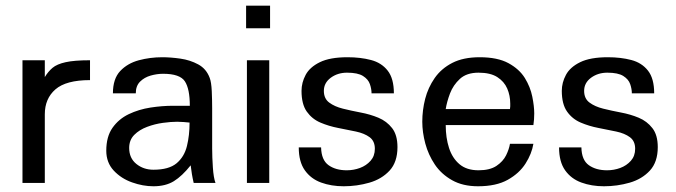

<svg xmlns="http://www.w3.org/2000/svg" viewBox="-20 -648 2394 680"><path d="M298.8 -364.3V-434.6Q243.2 -434.6 212.4 -427.7Q181.6 -420.9 166 -407.7Q150.4 -394.5 138.7 -375V-434.6H59.6V0H138.7V-243.2Q138.7 -298.8 176.3 -331.5Q213.9 -364.3 298.8 -364.3Z M651.4 -213.9Q651.4 -168.9 642.1 -130.9Q632.8 -92.8 605.5 -69.8Q578.1 -46.9 523.4 -46.9Q488.3 -46.9 462.9 -67.4Q437.5 -87.9 437.5 -124Q437.5 -152.3 455.6 -170.4Q473.6 -188.5 501 -198.7Q528.3 -209 557.1 -212.9Q585.9 -216.8 607.4 -216.8Q616.2 -216.8 630.4 -215.8Q644.5 -214.8 651.4 -213.9ZM743.2 0Q736.3 -18.6 733.9 -55.2Q731.4 -91.8 731.4 -122.1V-264.6Q731.4 -293 730 -325.2Q728.5 -357.4 722.7 -372.1Q710.9 -404.3 682.1 -419.9Q653.3 -435.5 618.7 -440.4Q584 -445.3 554.7 -445.3Q511.7 -445.3 471.7 -434.6Q431.6 -423.8 405.8 -396.5Q379.9 -369.1 379.9 -317.4H460.9Q460.9 -343.8 476.1 -358.9Q491.2 -374 513.7 -380.4Q536.1 -386.7 557.6 -386.7Q617.2 -386.7 634.8 -359.9Q652.3 -333 652.3 -273.4H592.8Q554.7 -273.4 513.2 -267.1Q471.7 -260.7 436 -243.7Q400.4 -226.6 378.4 -195.3Q356.4 -164.1 356.4 -114.3Q356.4 -72.3 382.8 -43.9Q409.2 -15.6 447.8 -2Q486.3 11.7 523.4 11.7Q566.4 11.7 595.7 -6.3Q625 -24.4 655.3 -62.5Q657.2 -45.9 659.7 -31.2Q662.1 -16.6 666 0Z M933.6 0V-434.6H854.5V0ZM936.5 -547.9V-627.9H851.6V-547.9Z M1387.7 -127Q1387.7 -169.9 1368.7 -194.3Q1349.6 -218.8 1320.3 -231Q1291 -243.2 1257.3 -249.5Q1223.6 -255.9 1194.3 -263.2Q1165 -270.5 1146 -284.7Q1127 -298.8 1127 -326.2Q1127 -354.5 1151.4 -372.6Q1175.8 -390.6 1209 -390.6Q1247.1 -390.6 1265.6 -378.9Q1284.2 -367.2 1290 -350.1Q1295.9 -333 1295.9 -317.4H1375Q1375 -370.1 1353 -397.9Q1331.1 -425.8 1293.9 -435.5Q1256.8 -445.3 1210.9 -445.3Q1148.4 -445.3 1112.8 -427.7Q1077.1 -410.2 1062.5 -382.8Q1047.9 -355.5 1047.9 -326.2Q1047.9 -279.3 1066.4 -252.9Q1085 -226.6 1114.7 -213.9Q1144.5 -201.2 1177.7 -194.8Q1210.9 -188.5 1240.7 -182.1Q1270.5 -175.8 1289.1 -162.1Q1307.6 -148.4 1307.6 -121.1Q1307.6 -95.7 1292.5 -78.6Q1277.3 -61.5 1254.9 -53.2Q1232.4 -44.9 1208 -44.9Q1168.9 -44.9 1143.6 -63Q1118.2 -81.1 1117.2 -126H1038.1Q1038.1 -75.2 1059.6 -44.9Q1081.1 -14.6 1117.2 -1.5Q1153.3 11.7 1197.3 11.7Q1244.1 11.7 1288.1 -1Q1332 -13.7 1359.9 -43.9Q1387.7 -74.2 1387.7 -127Z M1786.1 -261.7H1558.6Q1562.5 -287.1 1573.7 -316.9Q1585 -346.7 1608.9 -368.7Q1632.8 -390.6 1674.8 -390.6Q1716.8 -390.6 1741.2 -375Q1765.6 -359.4 1776.4 -334.5Q1787.1 -309.6 1787.1 -281.2Q1787.1 -276.4 1787.1 -271.5Q1787.1 -266.6 1786.1 -261.7ZM1869.1 -138.7H1786.1Q1783.2 -120.1 1772.5 -98.1Q1761.7 -76.2 1738.3 -60.5Q1714.8 -44.9 1674.8 -44.9Q1632.8 -44.9 1607.4 -66.4Q1582 -87.9 1570.3 -124Q1558.6 -160.2 1558.6 -205.1H1869.1Q1872.1 -224.6 1872.1 -246.1Q1872.1 -271.5 1865.2 -305.7Q1858.4 -339.8 1838.9 -371.6Q1819.3 -403.3 1780.8 -424.3Q1742.2 -445.3 1678.7 -445.3Q1621.1 -445.3 1582 -425.3Q1543 -405.3 1519.5 -371.6Q1496.1 -337.9 1485.8 -297.9Q1475.6 -257.8 1475.6 -216.8Q1475.6 -179.7 1486.3 -139.6Q1497.1 -99.6 1520 -65.4Q1543 -31.2 1581.1 -9.8Q1619.1 11.7 1672.9 11.7Q1737.3 11.7 1778.3 -11.2Q1819.3 -34.2 1841.3 -68.8Q1863.3 -103.5 1869.1 -138.7Z M2309.6 -127Q2309.6 -169.9 2290.5 -194.3Q2271.5 -218.8 2242.2 -231Q2212.9 -243.2 2179.2 -249.5Q2145.5 -255.9 2116.2 -263.2Q2086.9 -270.5 2067.9 -284.7Q2048.8 -298.8 2048.8 -326.2Q2048.8 -354.5 2073.2 -372.6Q2097.7 -390.6 2130.9 -390.6Q2168.9 -390.6 2187.5 -378.9Q2206.1 -367.2 2211.9 -350.1Q2217.8 -333 2217.8 -317.4H2296.9Q2296.9 -370.1 2274.9 -397.9Q2252.9 -425.8 2215.8 -435.5Q2178.7 -445.3 2132.8 -445.3Q2070.3 -445.3 2034.7 -427.7Q1999 -410.2 1984.4 -382.8Q1969.7 -355.5 1969.7 -326.2Q1969.7 -279.3 1988.3 -252.9Q2006.8 -226.6 2036.6 -213.9Q2066.4 -201.2 2099.6 -194.8Q2132.8 -188.5 2162.6 -182.1Q2192.4 -175.8 2210.9 -162.1Q2229.5 -148.4 2229.5 -121.1Q2229.5 -95.7 2214.4 -78.6Q2199.2 -61.5 2176.8 -53.2Q2154.3 -44.9 2129.9 -44.9Q2090.8 -44.9 2065.4 -63Q2040 -81.1 2039.1 -126H1960Q1960 -75.2 1981.4 -44.9Q2002.9 -14.6 2039.1 -1.5Q2075.2 11.7 2119.1 11.7Q2166 11.7 2210 -1Q2253.9 -13.7 2281.7 -43.9Q2309.6 -74.2 2309.6 -127Z"/></svg>

Font: Namkio Khamti
Style: Regular
Weight: 400
Designer: Debbi Hosken
Foundry: SIL International
Version: Version 3.917